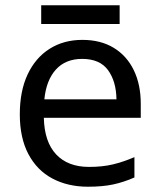

<svg xmlns="http://www.w3.org/2000/svg" viewBox="-20 -697 604 727"><path d="M292 -546Q361 -546 410.5 -516Q460 -486 486.5 -431.5Q513 -377 513 -304V-251H146Q148 -160 192.5 -112.5Q237 -65 317 -65Q368 -65 407.5 -74.5Q447 -84 489 -102V-25Q448 -7 408 1.5Q368 10 313 10Q237 10 178.5 -21Q120 -52 87.5 -113.5Q55 -175 55 -264Q55 -352 84.5 -415Q114 -478 167.5 -512Q221 -546 292 -546ZM291 -474Q228 -474 191.5 -433.5Q155 -393 148 -321H421Q420 -389 389 -431.5Q358 -474 291 -474ZM433 -677V-606H136V-677Z"/></svg>

Font: Noto IKEA Simplified Chinese
Style: Regular
Weight: 400
Designer: Monotype Design Team
Foundry: Monotype Imaging Inc.
Version: Version 1.100